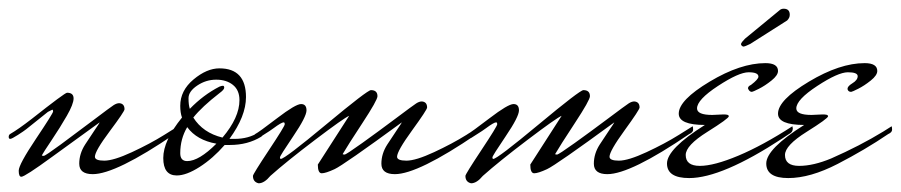

<svg xmlns="http://www.w3.org/2000/svg" viewBox="-23 -384 2069 441"><path d="M0 -76Q19 -87 50 -111Q126 -171 131 -171Q146 -171 146 -158Q146 -145 130.5 -118Q115 -91 95.5 -62Q76 -33 73 -27Q74 -26 77.5 -26Q81 -26 117 -52.5Q153 -79 192 -108.5Q231 -138 238 -142.5Q245 -147 251 -147Q263 -146 263 -133Q263 -128 229 -82.5Q195 -37 195 -24Q195 -15 216.5 -15Q238 -15 280 -34.5Q322 -54 354 -74L386 -94Q387 -92 387 -86Q387 -80 378 -76Q243 16 190 16Q159 16 159 -8Q159 -31 172.5 -52Q186 -73 196 -87.5Q206 -102 206 -103Q160 -70 97 -24Q34 22 26 22Q20 22 20 8Q20 -6 59.5 -65Q99 -124 99 -128Q99 -132 97 -132L87 -127L37 -87Q32 -83 18 -74Q4 -65 0.5 -65Q-3 -65 -3 -69.5Q-3 -74 0 -76Z M577 -70Q546 -51 505 -51H493Q466 -20 435.5 -0.5Q405 19 383 19Q352 19 352 -21Q352 -61 395 -114Q391 -125 391 -141Q391 -176 421.5 -201.5Q452 -227 481 -227Q542 -227 542 -161Q542 -117 504 -65H516Q548 -65 571 -80Q574 -83 579 -83Q584 -83 584 -79.5Q584 -76 577 -70ZM481 -185Q486 -187 489 -187Q492 -187 492 -182.5Q492 -178 481 -170Q441 -139 421 -114Q443 -79 488 -68Q527 -114 527 -154Q527 -177 512 -189Q497 -201 473.5 -201Q450 -201 430 -187.5Q410 -174 410 -158.5Q410 -143 413 -134Q444 -166 481 -185ZM407 -92Q391 -65 391 -32Q391 -14 407 -14Q434 -14 474 -54Q429 -62 407 -92Z M596 -83 571 -67Q567 -65 563.5 -65Q560 -65 560 -69Q560 -73 563 -76Q571 -80 613.5 -112.5Q656 -145 668.5 -145Q681 -145 681 -130.5Q681 -116 650.5 -71Q620 -26 620 -22.5Q620 -19 622 -19Q631 -19 726 -98Q821 -177 829 -177Q844 -177 844 -163Q844 -154 809.5 -101.5Q775 -49 764 -30Q765 -29 768.5 -29Q772 -29 809 -55.5Q846 -82 886 -112Q926 -142 933 -146.5Q940 -151 946 -151Q958 -150 958 -137Q958 -132 923.5 -84.5Q889 -37 889 -24Q889 -15 910.5 -15Q932 -15 974 -34.5Q1016 -54 1048 -74L1080 -94Q1081 -92 1081 -86Q1081 -80 1072 -76Q937 16 884 16Q853 16 853 -8Q853 -31 866.5 -52Q880 -73 890 -87.5Q900 -102 900 -103Q766 -5 745.5 4.5Q725 14 716 14Q707 14 707 -6L779 -118Q767 -113 701 -63Q635 -13 598 20Q584 37 571 37Q558 34 558 20Q558 16 594.5 -39Q631 -94 631 -98.5Q631 -103 628.5 -103Q626 -103 620 -99.5Q614 -96 606 -90Q598 -84 596 -83Z M1084 -83 1059 -67Q1055 -65 1051.5 -65Q1048 -65 1048 -69Q1048 -73 1051 -76Q1059 -80 1101.5 -112.5Q1144 -145 1156.5 -145Q1169 -145 1169 -130.5Q1169 -116 1138.5 -71Q1108 -26 1108 -22.5Q1108 -19 1110 -19Q1119 -19 1214 -98Q1309 -177 1317 -177Q1332 -177 1332 -163Q1332 -154 1297.5 -101.5Q1263 -49 1252 -30Q1253 -29 1256.5 -29Q1260 -29 1297 -55.5Q1334 -82 1374 -112Q1414 -142 1421 -146.5Q1428 -151 1434 -151Q1446 -150 1446 -137Q1446 -132 1411.5 -84.5Q1377 -37 1377 -24Q1377 -15 1398.5 -15Q1420 -15 1462 -34.5Q1504 -54 1536 -74L1568 -94Q1569 -92 1569 -86Q1569 -80 1560 -76Q1425 16 1372 16Q1341 16 1341 -8Q1341 -31 1354.5 -52Q1368 -73 1378 -87.5Q1388 -102 1388 -103Q1254 -5 1233.5 4.5Q1213 14 1204 14Q1195 14 1195 -6L1267 -118Q1255 -113 1189 -63Q1123 -13 1086 20Q1072 37 1059 37Q1046 34 1046 20Q1046 16 1082.5 -39Q1119 -94 1119 -98.5Q1119 -103 1116.5 -103Q1114 -103 1108 -99.5Q1102 -96 1094 -90Q1086 -84 1084 -83Z M1596 -97Q1509 -42 1509 -8.5Q1509 25 1560 25Q1635 25 1774 -66L1789 -76Q1798 -80 1798 -89L1797 -94Q1729 -50 1673 -26.5Q1617 -3 1584.5 -3Q1552 -3 1552 -28Q1552 -50 1601.5 -81Q1651 -112 1651 -117Q1651 -122 1635 -121Q1619 -120 1613 -120Q1578 -120 1578 -135Q1578 -155 1626 -186.5Q1674 -218 1696.5 -218Q1719 -218 1719 -208Q1719 -202 1702 -189Q1695 -186 1695 -181Q1698 -173 1704 -173Q1706 -173 1720 -180Q1734 -187 1749 -199Q1764 -211 1764 -221Q1764 -239 1735 -239Q1678 -239 1607 -196.5Q1536 -154 1536 -123Q1536 -97 1596 -97ZM1684 -277Q1679 -279 1679 -283Q1680 -287 1688 -295L1767 -360Q1771 -364 1777 -364Q1791 -364 1791 -350Q1791 -343 1785 -337L1700 -283Q1688 -277 1684 -277Z M1824 -97Q1764 -97 1764 -123Q1764 -154 1835 -196.5Q1906 -239 1963 -239Q1992 -239 1992 -221Q1992 -211 1977 -199Q1962 -187 1948 -180Q1934 -173 1932 -173Q1926 -173 1924 -178Q1922 -185 1934.5 -192.5Q1947 -200 1947 -209Q1947 -218 1924.5 -218Q1902 -218 1854 -186.5Q1806 -155 1806 -135Q1806 -120 1841 -120Q1847 -120 1863 -121Q1879 -122 1879 -117Q1879 -112 1829.5 -81Q1780 -50 1780 -28Q1780 -3 1812.5 -3Q1845 -3 1886 -20Q1952 -49 2006 -82L2025 -94Q2026 -92 2026 -86Q2026 -80 2017 -76Q1964 -40 1901 -7.5Q1838 25 1787.5 25Q1737 25 1737 -8.5Q1737 -42 1824 -97Z"/></svg>

Font: Mr De Haviland
Style: Regular
Weight: 400
Designer: Alejandro Paul
Foundry: Alejandro Paul
Version: Version 1.000